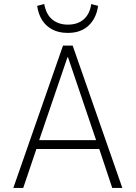

<svg xmlns="http://www.w3.org/2000/svg" viewBox="-20 -931 672 951"><path d="M46 0 292 -705H340L586 0H536L468 -204L494 -193H140L164 -204L95 0ZM314 -647 171 -228 155 -237H479L459 -228L317 -647ZM316 -768Q271 -768 239 -785Q207 -802 188.5 -831.5Q170 -861 164 -902L199 -911Q209 -858 240 -833.5Q271 -809 316 -809Q365 -809 395 -835.5Q425 -862 432 -911L466 -902Q457 -840 418.5 -804Q380 -768 316 -768Z"/></svg>

Font: Nunito Sans 7pt Condensed ExtraLight
Style: Regular
Weight: 250
Width: 3
Designer: Vernon Adams
Foundry: Vernon Adams
Version: Version 3.101;gftools[0.9.27]